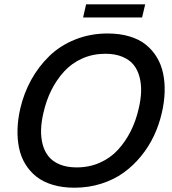

<svg xmlns="http://www.w3.org/2000/svg" viewBox="-20 -853 790 882"><path d="M361.8 -772.9 375.5 -833H647L632.8 -772.9ZM321.8 9.3Q266.6 9.3 221.9 -4.2Q177.2 -17.6 146.7 -42Q116.2 -66.4 95.9 -99.9Q75.7 -133.3 67.4 -174.1Q59.1 -214.8 60.5 -260.3Q62 -305.7 73.2 -354.5Q89.4 -424.3 123 -485.6Q156.7 -546.9 206.3 -595.2Q255.9 -643.6 325.2 -671.4Q394.5 -699.2 474.6 -699.2Q529.8 -699.2 574.7 -685.8Q619.6 -672.4 649.9 -647.9Q680.2 -623.5 700.4 -590.1Q720.7 -556.6 729.2 -515.9Q737.8 -475.1 736.3 -429.7Q734.9 -384.3 723.6 -335.4Q710.9 -279.8 687.3 -229.5Q663.6 -179.2 627.7 -135.3Q591.8 -91.3 547.1 -59.3Q502.4 -27.3 444.6 -9Q386.7 9.3 321.8 9.3ZM332 -84Q390.1 -84 439 -105.7Q487.8 -127.4 522.5 -165.5Q557.1 -203.6 580.8 -251Q604.5 -298.3 617.2 -354.5Q627 -395.5 628.2 -431.9Q629.4 -468.3 620.6 -500.7Q611.8 -533.2 593 -556.2Q574.2 -579.1 541.5 -592.5Q508.8 -606 463.9 -606Q406.2 -606 357.7 -584.2Q309.1 -562.5 274.4 -524.4Q239.7 -486.3 216.1 -439Q192.4 -391.6 179.7 -335.4Q169.9 -294.4 168.7 -258.1Q167.5 -221.7 176 -189.5Q184.6 -157.2 203.4 -134Q222.2 -110.8 254.9 -97.4Q287.6 -84 332 -84Z"/></svg>

Font: HK Grotesk SmBold Legacy Italic
Style: Regular
Weight: 600
Italic angle: -13°
Designer: Alfredo Marco Pradil
Foundry: Hanken Design Co.
Version: Version 2.022;PS 002.022;hotconv 1.0.88;makeotf.lib2.5.64775